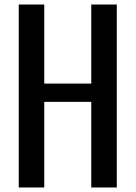

<svg xmlns="http://www.w3.org/2000/svg" viewBox="-20 -830 601 850"><path d="M63 0V-810H176V-460H384V-810H497V0H384V-379H176V0Z"/></svg>

Font: Oswald
Style: Regular
Weight: 400
Designer: Vernon Adams
Foundry: Vernon Adams
Version: Version 4.103; ttfautohint (v1.8.3)